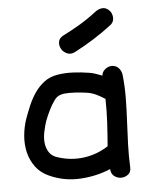

<svg xmlns="http://www.w3.org/2000/svg" viewBox="-50 -697 584 744"><g transform="rotate(-5 242.5 -324.5)"><path d="M114.3 -26.4Q81.1 -41 62 -66.9Q43 -92.8 35.6 -124Q28.3 -155.3 31.2 -189Q34.2 -222.7 44.9 -253.9Q53.7 -278.3 64.9 -304.7Q76.2 -331.1 91.8 -353.5Q107.4 -376 128.9 -392.1Q150.4 -408.2 179.7 -413.1Q210 -418 240.7 -416.5Q271.5 -415 301.8 -410.2Q315.4 -408.2 328.1 -403.8Q340.8 -399.4 353.5 -394.5Q354.5 -409.2 366.7 -418.9Q378.9 -428.7 392.6 -428.7Q409.2 -428.7 419.4 -417.5Q429.7 -406.2 431.6 -390.6Q436.5 -345.7 436 -300.8Q435.5 -255.9 433.1 -210.9Q430.7 -166 429.2 -121.1Q427.7 -76.2 429.7 -31.2Q430.7 -12.7 418.5 -3.4Q406.2 5.9 391.6 5.9Q377 5.9 364.7 -3.4Q352.5 -12.7 351.6 -31.2Q295.9 -7.8 233.4 -4.4Q170.9 -1 114.3 -26.4ZM121.1 -238.3Q115.2 -220.7 110.4 -198.2Q105.5 -175.8 107.4 -155.3Q109.4 -134.8 120.1 -117.7Q130.9 -100.6 155.3 -93.8Q205.1 -78.1 255.4 -85Q305.7 -91.8 349.6 -120.1Q353.5 -168 356 -212.9Q358.4 -257.8 357.4 -303.7Q340.8 -314.5 323.7 -322.8Q306.6 -331.1 286.1 -334Q265.6 -336.9 242.7 -338.4Q219.7 -339.8 198.2 -337.9Q196.3 -337.9 188 -335.4Q179.7 -333 178.7 -332Q168.9 -327.1 161.1 -316.4Q148.4 -298.8 138.7 -278.8Q128.9 -258.8 121.1 -238.3ZM347.7 -643.6Q360.4 -653.3 375 -654.8Q389.6 -656.2 402.3 -643.6Q413.1 -632.8 414.1 -615.7Q415 -598.6 402.3 -587.9Q332 -534.2 255.9 -495.1Q239.3 -486.3 224.6 -492.7Q210 -499 202.6 -511.7Q195.3 -524.4 197.3 -539.1Q199.2 -553.7 215.8 -562.5Q251 -580.1 283.7 -599.6Q316.4 -619.1 347.7 -643.6Z"/></g></svg>

Font: Schoolbell
Style: Regular
Weight: 400
Designer: Font Diner, Inc
Foundry: Font Diner, Inc
Version: Version 1.001